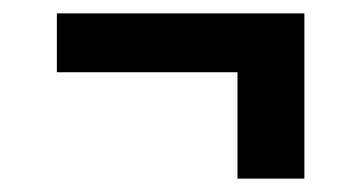

<svg xmlns="http://www.w3.org/2000/svg" viewBox="-20 -404 540 287"><path d="M335 -137V-296H65V-384H435V-137Z"/></svg>

Font: Iosevka Curly Slab Semibold
Style: Regular
Weight: 600
Monospace: yes
Designer: Belleve Invis
Foundry: Belleve Invis
Version: Version 22.1.2; ttfautohint (v1.8.4)